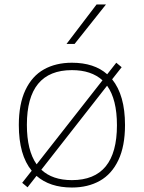

<svg xmlns="http://www.w3.org/2000/svg" viewBox="-20 -828 642 857"><path d="M538 -270Q538 -176 508.5 -113.5Q479 -51 425.8 -21Q372.5 9 301 9Q202.5 9 143 -43L103 8L79 -12L121.5 -66Q64 -136 64 -270Q64 -364 93.5 -426.2Q123 -488.5 176 -518.2Q229 -548 301 -548Q400.5 -548 458.5 -496.5L499 -548L523 -528L480.5 -474Q538 -403 538 -270ZM100 -271Q100 -156 143.5 -94.5L437.5 -469.5Q387.5 -515 301 -515Q100 -515 100 -271ZM502 -269Q502 -384.5 458 -445.5L164.5 -70.5Q214 -24 301 -24Q502 -24 502 -269ZM277 -632 411 -808H453L313 -632Z"/></svg>

Font: Encode Sans Expanded Thin
Style: Regular
Weight: 250
Width: 7
Designer: Multiple Designers
Foundry: Impallari Type
Version: Version 2.000